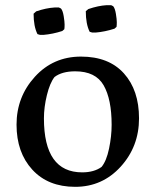

<svg xmlns="http://www.w3.org/2000/svg" viewBox="-20 -711 602 743"><path d="M418 -687Q425 -679 428.5 -657.5Q432 -636 432 -625Q432 -614 431 -607L423 -600Q386 -588 350 -585H337L327 -588Q312 -618 312 -668L322 -676Q360 -689 393 -691H410ZM216 -678Q223 -670 226.5 -648.5Q230 -627 230 -616Q230 -605 229 -598L221 -591Q184 -579 148 -576H135L125 -579Q110 -609 110 -658L120 -667Q158 -680 191 -682H208ZM271 12Q166 12 105 -54.5Q44 -121 44 -228.5Q44 -336 115 -414Q186 -492 293.5 -492Q401 -492 459.5 -427Q518 -362 518 -253Q518 -144 447 -66Q376 12 271 12ZM412 -228Q412 -327 381 -381Q350 -435 271 -435Q220 -435 191 -413Q173 -390 161.5 -343Q150 -296 150 -253Q150 -44 298 -44Q344 -44 373 -65Q392 -88 402 -136Q412 -184 412 -228Z"/></svg>

Font: Asul
Style: Regular
Weight: 400
Designer: Mariela Monsalve
Foundry: Mariela Monsalve
Version: Version 1.002